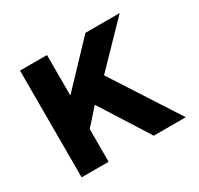

<svg xmlns="http://www.w3.org/2000/svg" viewBox="-112 -630 797 768"><g transform="rotate(-30 286.0 -246.5)"><path d="M394.4 0 252 -225.2 174.8 -138.6V-294.4L363.4 -493H521.6L342.8 -308.6L542.2 0ZM61.2 0V-493H185.8V0Z"/></g></svg>

Font: Hanken Grotesk
Style: Regular
Weight: 400
Designer: Alfredo Marco Pradil
Foundry: Hanken Design Co.
Version: Version 3.013